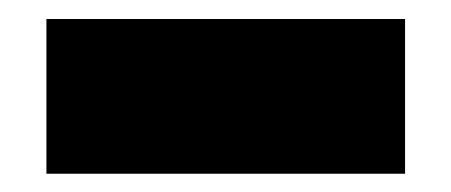

<svg xmlns="http://www.w3.org/2000/svg" viewBox="-20 -411 484 206"><path d="M29.8 -224.6V-390.6H414.6V-224.6Z"/></svg>

Font: Schibsted Grotesk Black
Style: Regular
Weight: 900
Designer: Bakken & Baeck AS, Henrik Kongsvoll
Foundry: Schibsted ASA
Version: Version 1.100;gftools[0.9.25]